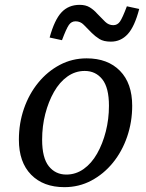

<svg xmlns="http://www.w3.org/2000/svg" viewBox="-20 -761 604 793"><path d="M246 12Q159 12 108.5 -39.5Q58 -91 58 -184Q58 -252 79 -312.5Q100 -373 138 -419.5Q176 -466 227 -493Q278 -520 338 -520Q425 -520 475.5 -468.5Q526 -417 526 -324Q526 -257 505 -196Q484 -135 446 -88.5Q408 -42 357 -15Q306 12 246 12ZM254 -40Q293 -40 325.5 -63Q358 -86 381 -126.5Q404 -167 417 -218Q430 -269 430 -324Q430 -399 402.5 -433.5Q375 -468 330 -468Q291 -468 258.5 -445Q226 -422 203 -381.5Q180 -341 167 -290.5Q154 -240 154 -184Q154 -109 181.5 -74.5Q209 -40 254 -40ZM185 -606Q205 -679 234 -710Q263 -741 309 -741Q334 -741 351 -730.5Q368 -720 381 -705Q400 -685 414.5 -671Q429 -657 448 -657Q465 -657 475.5 -672Q486 -687 504 -735L555 -724Q536 -651 507.5 -620Q479 -589 438 -589Q408 -589 390.5 -600Q373 -611 359 -625Q340 -644 326 -658.5Q312 -673 292 -673Q275 -673 264.5 -658Q254 -643 236 -595Z"/></svg>

Font: Source Serif 4 Caption
Style: Italic
Weight: 400
Italic angle: -12°
Designer: Frank Grießhammer
Foundry: Adobe Systems Incorporated
Version: Version 4.004;hotconv 1.0.117;makeotfexe 2.5.65602